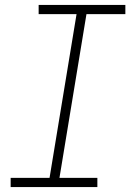

<svg xmlns="http://www.w3.org/2000/svg" viewBox="-20 -755 540 775"><path d="M23 0V-37H180L289 -698H136V-735H486V-698H329L220 -37H373V0Z"/></svg>

Font: Iosevka Curly Slab Extralight
Style: Italic
Weight: 200
Italic angle: -9°
Monospace: yes
Designer: Belleve Invis
Foundry: Belleve Invis
Version: Version 22.1.2; ttfautohint (v1.8.4)